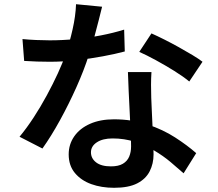

<svg xmlns="http://www.w3.org/2000/svg" viewBox="-20 -834 1040 914"><path d="M87 -648Q118 -645 153 -643.5Q188 -642 217 -642Q277 -642 339 -648Q401 -654 460.5 -665.5Q520 -677 571 -693L574 -589Q529 -577 470 -566Q411 -555 346 -547.5Q281 -540 217 -540Q188 -540 157 -541Q126 -542 95 -544ZM466 -802Q460 -777 450 -738Q440 -699 428.5 -656Q417 -613 403 -572Q380 -500 344 -419.5Q308 -339 266 -262.5Q224 -186 182 -127L73 -183Q107 -224 140 -274.5Q173 -325 202.5 -379.5Q232 -434 255.5 -485Q279 -536 293 -578Q311 -630 325.5 -694Q340 -758 342 -814ZM701 -491Q699 -460 699 -430.5Q699 -401 700 -369Q701 -346 702.5 -310Q704 -274 706 -234Q708 -194 709.5 -157.5Q711 -121 711 -99Q711 -55 692.5 -18.5Q674 18 633 39Q592 60 523 60Q463 60 414.5 42.5Q366 25 336.5 -10.5Q307 -46 307 -99Q307 -147 333.5 -185Q360 -223 408.5 -244.5Q457 -266 522 -266Q609 -266 682.5 -241.5Q756 -217 814 -179.5Q872 -142 914 -105L854 -9Q826 -34 791.5 -63Q757 -92 714 -117.5Q671 -143 621.5 -159Q572 -175 516 -175Q469 -175 441 -156.5Q413 -138 413 -109Q413 -80 437.5 -61Q462 -42 508 -42Q544 -42 565 -54.5Q586 -67 595 -88.5Q604 -110 604 -137Q604 -161 602 -204Q600 -247 597.5 -298.5Q595 -350 592.5 -401Q590 -452 589 -491ZM881 -446Q852 -470 809.5 -496.5Q767 -523 722 -547.5Q677 -572 643 -587L701 -675Q728 -663 762 -646Q796 -629 831 -609.5Q866 -590 896 -572Q926 -554 944 -540Z"/></svg>

Font: Noto Sans HK SemiBold
Style: Regular
Weight: 600
Version: Version 2.004-H2;hotconv 1.0.118;makeotfexe 2.5.65603